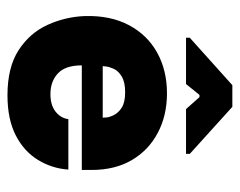

<svg xmlns="http://www.w3.org/2000/svg" viewBox="-84 -548 642 514"><g transform="rotate(90 237.0 -291.0)"><path d="M235 10Q160 10 114 -20Q68 -50 46.5 -97.5Q25 -145 23 -197Q21 -265 47 -314.5Q73 -364 120.5 -390.5Q168 -417 230 -417Q289 -417 335.5 -392.5Q382 -368 408.5 -323Q435 -278 435 -215Q435 -215 435 -204.5Q435 -194 435 -189H155Q155 -145 176.5 -125Q198 -105 232 -105Q261 -105 278.5 -118.5Q296 -132 299 -153H434Q431 -109 408 -71.5Q385 -34 342 -12Q299 10 235 10ZM157 -245H295Q295 -245 294.5 -254Q294 -263 288 -275Q282 -287 268 -296Q254 -305 227 -305Q200 -305 185 -296Q170 -287 164.5 -275Q159 -263 158 -254Q157 -245 157 -245ZM81 -468V-478L208 -592H266L392 -478V-468H272L240 -504H234L205 -468Z"/></g></svg>

Font: Darker Grotesque Black
Style: Regular
Weight: 900
Designer: Gabriel Lam
Foundry: TypeRant
Version: Version 1.000;gftools[0.9.28]